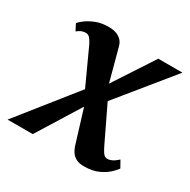

<svg xmlns="http://www.w3.org/2000/svg" viewBox="-158 -689 817 826"><g transform="rotate(30 251.0 -276.5)"><path d="M360.5 10Q339 10 324.5 3.5Q310 -3 300.5 -15.2Q291 -27.5 285 -44.5L218 -262.5L260.5 -256.5L101 0H-24L232 -321L221 -232.5L118.5 -456Q112 -469.5 103.5 -480.5Q95 -491.5 82 -491.5Q68 -491.5 57.8 -486.5Q47.5 -481.5 39.5 -474.5L23 -506.5Q27.5 -513 44.8 -526.5Q62 -540 89.8 -551.5Q117.5 -563 155 -563Q176.5 -563 192.5 -557Q208.5 -551 218.8 -540Q229 -529 233 -514L290 -302L248 -308.5L406.5 -551H526.5L276 -243L287 -330.5L391 -114Q399.5 -95.5 408.8 -81.8Q418 -68 432 -68Q441.5 -68 453.8 -73.5Q466 -79 482.5 -94L501.5 -60Q496.5 -52.5 480 -35.8Q463.5 -19 433.8 -4.5Q404 10 360.5 10Z"/></g></svg>

Font: Merriweather 28pt SemiBold
Style: Italic
Weight: 600
Italic angle: -7.8°
Version: Version 2.101